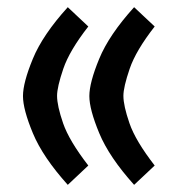

<svg xmlns="http://www.w3.org/2000/svg" viewBox="-20 -499 502 534"><path d="M228.5 -231.9Q228.5 -269 255.9 -335.4Q283.2 -401.9 353 -479L410.2 -425.3Q357.9 -358.4 340.6 -307.6Q323.2 -256.8 323.2 -232.4Q323.2 -205.1 340.1 -156.2Q356.9 -107.4 410.2 -38.6L353 15.1Q283.7 -62 256.1 -128.4Q228.5 -194.8 228.5 -231.9ZM43.9 -231.9Q43.9 -269 71.3 -335.4Q98.6 -401.9 168.5 -479L225.6 -425.3Q173.3 -358.4 156 -307.6Q138.7 -256.8 138.7 -232.4Q138.7 -205.1 155.5 -156.2Q172.4 -107.4 225.6 -38.6L168.5 15.1Q99.1 -62 71.5 -128.4Q43.9 -194.8 43.9 -231.9Z"/></svg>

Font: Vazir Medium
Style: Medium
Weight: 500
Designer: Saber Rastikerdar
Foundry: Saber Rastikerdar
Version: Version 30.0.0